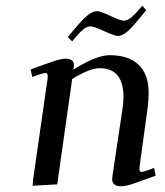

<svg xmlns="http://www.w3.org/2000/svg" viewBox="-20 -651 584 678"><path d="M87.9 -405.8Q151.9 -429.2 174.6 -436.5Q197.3 -443.8 210.9 -443.8Q241.2 -443.8 241.2 -420.9Q241.2 -416 240.2 -411.1L238.8 -404.8Q319.8 -456.1 367.2 -456.1Q434.6 -456.1 469.7 -422.1Q504.9 -388.2 504.9 -323.2Q504.9 -298.8 502 -274.9L473.1 -64.9Q470.2 -43.9 479 -43.9Q488.3 -43.9 523.9 -58.1L529.8 -30.8Q466.3 -7.3 444.1 -0.2Q421.9 6.8 408.2 6.8Q376 6.8 376 -19Q376 -23.4 377.9 -35.2L413.1 -270Q416 -291.5 416 -308.1Q416 -410.2 332 -410.2Q296.9 -410.2 234.9 -372.1L182.1 0L95.2 4.9L97.2 -19L147.9 -372.1Q150.9 -393.1 141.1 -393.1Q129.9 -393.1 94.2 -378.9ZM219.2 -520Q266.6 -578.1 286.9 -595Q307.1 -611.8 323.2 -611.8Q333 -611.8 369.6 -595Q406.2 -578.1 416 -578.1Q429.7 -578.1 443.8 -589.8Q458 -601.6 482.9 -630.9L496.1 -615.2Q449.7 -556.6 430.7 -540.3Q411.6 -523.9 396 -523.9Q385.7 -523.9 348.1 -541Q310.5 -558.1 300.8 -558.1Q287.1 -558.1 272.5 -545.9Q257.8 -533.7 234.9 -504.9Z"/></svg>

Font: Dehuti
Style: Bold-Italic
Weight: 700
Version: Version 1.2